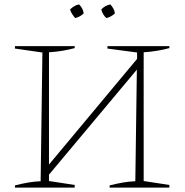

<svg xmlns="http://www.w3.org/2000/svg" viewBox="-20 -854 842 874"><path d="M48 0V-10Q79 -18 108 -23Q137 -28 165 -29L173 -615L48 -633V-644H320V-635Q294 -628 264.5 -623Q235 -618 203 -616V-105L604 -586V-615L469 -633V-644H751V-635Q725 -628 695.5 -623Q666 -618 634 -616V-30L751 -12V0H479V-10Q510 -18 539 -23Q568 -28 596 -29L603 -537L203 -59V-30L320 -12V0ZM340 -834Q358 -816 361 -793Q354 -786 343.5 -780Q333 -774 322 -772Q315 -780 308.5 -790Q302 -800 299 -811Q307 -819 317.5 -825.5Q328 -832 340 -834ZM482 -834Q490 -826 496 -815Q502 -804 503 -793Q496 -786 485.5 -780Q475 -774 464 -772Q447 -787 441 -811Q458 -829 482 -834Z"/></svg>

Font: Piazzolla Thin
Style: Regular
Weight: 100
Designer: Juan Pablo del Peral
Foundry: Huerta Tipografica
Version: Version 1.330